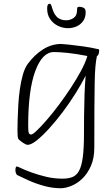

<svg xmlns="http://www.w3.org/2000/svg" viewBox="-20 -758 590 1022"><path d="M304 244Q259 244 214 231.5Q169 219 131.5 202Q94 185 72 174Q68 172 65 164Q62 156 62 149Q62 138 64 133Q66 128 70 128Q73 128 94 138Q115 148 149.5 160.5Q184 173 226 183Q268 193 312 193Q342 193 364 185Q386 177 400 152.5Q414 128 420.5 80.5Q427 33 427 -45Q427 -87 427.5 -143Q428 -199 430 -255.5Q432 -312 436 -355Q414 -312 382.5 -261.5Q351 -211 314.5 -162.5Q278 -114 242 -74.5Q206 -35 176 -11Q146 13 127 13Q123 13 115.5 9.5Q108 6 100 0.5Q92 -5 85.5 -10.5Q79 -16 77 -20Q73 -28 73 -63Q73 -86 74 -122.5Q75 -159 77.5 -201.5Q80 -244 86 -285.5Q92 -327 102 -361.5Q112 -396 127 -417Q164 -467 209.5 -495.5Q255 -524 305 -524Q314 -524 347 -520.5Q380 -517 423 -511Q466 -505 504 -496Q505 -496 506.5 -495Q508 -494 508 -490Q508 -477 504 -468.5Q500 -460 496 -460Q491 -437 488 -404.5Q485 -372 484 -318.5Q483 -265 482.5 -181.5Q482 -98 482 28Q482 84 464 125Q446 166 418 193Q391 219 359.5 231.5Q328 244 304 244ZM146 -42Q154 -42 176 -63Q198 -84 228.5 -119Q259 -154 292 -198Q325 -242 356 -289Q387 -336 411 -380.5Q435 -425 445 -460Q383 -472 339.5 -476.5Q296 -481 267 -481Q205 -481 167.5 -379Q130 -277 130 -89Q130 -58 133.5 -50Q137 -42 146 -42ZM342 -608Q315 -608 289.5 -620Q264 -632 247.5 -655.5Q231 -679 231 -712Q231 -727 234.5 -732.5Q238 -738 245 -738Q251 -738 254.5 -725Q258 -712 265 -695Q272 -678 286 -665Q295 -658 306 -654Q317 -650 332 -650Q354 -650 372 -662.5Q390 -675 390 -703Q390 -714 392 -718Q394 -722 401 -722Q413 -722 424.5 -717Q436 -712 436 -693Q436 -665 422.5 -646Q409 -627 387.5 -617.5Q366 -608 342 -608Z"/></svg>

Font: Briem Hand Thin
Style: Regular
Weight: 100
Designer: Gunnlaugur SE Briem, Eben Sorkin
Foundry: Sorkin Type Co.
Version: Version 1.003